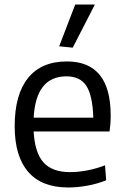

<svg xmlns="http://www.w3.org/2000/svg" viewBox="-20 -821 552 850"><path d="M242 -616 313 -801H400L302 -610ZM282 9Q165 9 105 -60Q45 -129 45 -262Q45 -402 104 -475.5Q163 -549 276 -549Q470 -549 470 -310Q470 -287 468.5 -270Q467 -253 465 -239H129Q134 -145 172.5 -102Q211 -59 290 -59Q326 -59 365.5 -66.5Q405 -74 445 -89L450 -23Q414 -8 369 0.5Q324 9 282 9ZM274 -483Q139 -483 129 -300H393Q390 -398 362.5 -440.5Q335 -483 274 -483Z"/></svg>

Font: Encode Sans Narrow
Style: Regular
Weight: 400
Designer: Pablo Impallari, Andres Torresi
Foundry: Pablo Impallari, Andres Torresi
Version: Version 1.000; ttfautohint (v1.00) -l 8 -r 50 -G 200 -x 14 -